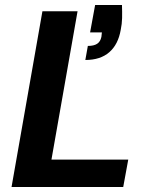

<svg xmlns="http://www.w3.org/2000/svg" viewBox="-20 -745 606 765"><path d="M26 0 149 -700H289L185 -109H491L471 0ZM320 -506 330 -562Q354 -562 367 -570.5Q380 -579 384 -598L386 -616H339L359 -725H466Q467 -696 466.5 -673Q466 -650 461 -626Q451 -568 415.5 -537Q380 -506 320 -506Z"/></svg>

Font: DM Sans 12pt ExtraBold
Style: Italic
Weight: 800
Italic angle: -10°
Version: Version 4.004;gftools[0.9.30]